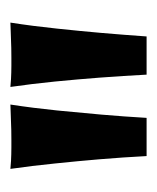

<svg xmlns="http://www.w3.org/2000/svg" viewBox="14 -790 305 373"><g transform="rotate(-90 166.5 -603.5)"><path d="M309.1 -735.8Q302.2 -691.4 297.4 -645Q292.5 -598.6 289.1 -559.6Q285.2 -514.2 282.2 -471.2H208Q205.6 -517.1 202.1 -563.5Q200.7 -583 198.7 -605Q196.8 -627 194.6 -649.2Q192.4 -671.4 189.7 -693.6Q187 -715.8 184.1 -735.8Q192.9 -734.9 199.5 -734.6Q206.1 -734.4 212.2 -734.1Q218.3 -733.9 225.1 -733.9Q231.9 -733.9 241.2 -733.9Q252.4 -733.9 260 -734.1Q267.6 -734.4 274.7 -734.6Q281.7 -734.9 289.6 -735.1Q297.4 -735.4 309.1 -735.8ZM149.9 -735.8Q143.1 -691.4 138.4 -645Q133.8 -598.6 130.4 -559.6Q126.5 -514.2 124 -471.2H49.8Q47.4 -517.1 43.5 -563.5Q42 -583 39.8 -605Q37.6 -627 35.4 -649.2Q33.2 -671.4 30.5 -693.6Q27.8 -715.8 24.9 -735.8Q33.7 -734.9 40.3 -734.6Q46.9 -734.4 53.2 -734.1Q59.6 -733.9 66.4 -733.9Q73.2 -733.9 82 -733.9Q93.3 -733.9 100.8 -734.1Q108.4 -734.4 115.5 -734.6Q122.6 -734.9 130.4 -735.1Q138.2 -735.4 149.9 -735.8Z"/></g></svg>

Font: Rum Raisin
Style: Regular
Weight: 400
Designer: Astigmatic (AOETI)
Foundry: Astigmatic (AOETI)
Version: Version 1.000